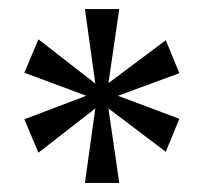

<svg xmlns="http://www.w3.org/2000/svg" viewBox="-20 -780 453 425"><path d="M168 -375H244L220 -540L347 -444L377 -517L241 -568L377 -618L347 -691L220 -596L244 -760H168L191 -595L65 -693L34 -619L171 -568L34 -516L65 -442L191 -540Z"/></svg>

Font: Noto Serif Lao Cond
Style: Regular
Weight: 400
Width: 3
Designer: Monotype Design Team
Foundry: Monotype Imaging Inc.
Version: Version 2.004